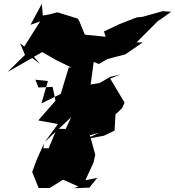

<svg xmlns="http://www.w3.org/2000/svg" viewBox="-20 -960 924 1014"><path d="M159 -660 203 -685 278 -642 358 -603 343 -604 301 -464 199 -414 233 -532 167 -539 183 -498 258 -501 273 -428 182 -324 286 -305 217 -211 356 -341 327 -279 280 -280 237 -177H209L212 -202L173 -114L150 -52L184 33H242L313 -11L394 25L370 34L452 31L494 -21L431 -8L474 -102L483 -143L455 -246L515 -262L522 -268L435 -226L528 -243L585 -270L590 -356L624 -388L638 -418L562 -545L617 -567L562 -554L507 -522L426 -508L359 -381L412 -475L458 -509L475 -633L502 -622L547 -648L642 -673L734 -736H701L815 -850L833 -861L884 -898L839 -901L732 -871L702 -868L612 -833L529 -794L538 -766L428 -777L399 -848L390 -862L283 -895L237 -883L206 -878L201 -940L141 -829L192 -847L108 -714L86 -732L112 -670L20 -580L150 -654L191 -623Z"/></svg>

Font: Hussar Lance
Style: ExBdObl
Weight: 700
Foundry: Cannot Into Space Fonts, PlusOne Fonts
Version: Version 2.270